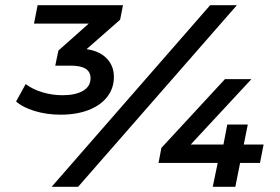

<svg xmlns="http://www.w3.org/2000/svg" viewBox="-20 -720 1079 740"><path d="M214 -278Q159 -278 112.5 -292.5Q66 -307 42 -329L79 -396Q105 -376 143 -364.5Q181 -353 221 -353Q271 -353 300 -370Q329 -387 329 -419Q329 -443 310 -455Q291 -467 252 -467H193L205 -525L358 -661L372 -629H111L125 -700H454L443 -644L288 -508L246 -533H276Q347 -533 383 -502.5Q419 -472 419 -424Q419 -380 393.5 -347Q368 -314 321.5 -296Q275 -278 214 -278ZM179 0 790 -700H893L281 0ZM591 -92 602 -150 847 -415H949L703 -150L660 -163H996L982 -92ZM800 0 819 -92 841 -162 856 -240H935L887 0Z"/></svg>

Font: MOST Montserrat SemiBold
Style: Italic
Weight: 600
Italic angle: -11.3°
Designer: Julieta Ulanovsky
Foundry: Julieta Ulanovsky
Version: Version 8.000;March 11, 2024;FontCreator 15.0.0.2926 64-bit